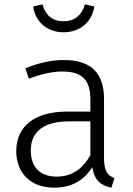

<svg xmlns="http://www.w3.org/2000/svg" viewBox="-20 -854 613 886"><path d="M273 -705C348 -705 405 -752 415 -824L372 -834C357 -783 324 -756 273 -756C222 -756 190 -783 176 -834L133 -824C143 -752 199 -705 273 -705ZM460 -125V-397C460 -513 404 -577 275 -577C216 -577 160 -564 97 -539L113 -491C170 -512 221 -524 267 -524C361 -524 397 -484 397 -394V-339H289C145 -339 55 -275 55 -157C55 -56 121 12 230 12C306 12 366 -18 406 -83C415 -23 444 2 494 12L508 -32C477 -44 460 -63 460 -125ZM241 -39C166 -39 122 -82 122 -160C122 -249 186 -294 299 -294H397V-138C362 -75 312 -39 241 -39Z"/></svg>

Font: Glow Sans SC Normal
Style: Regular
Weight: 400
Designer: Ryoko NISHIZUKA (kana, bopomofo & ideographs); Paul D. Hunt (Latin, Greek & Cyrillic); Sandoll Communications, Soo-young
Version: Version 0.93